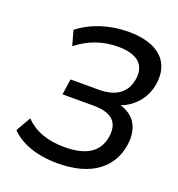

<svg xmlns="http://www.w3.org/2000/svg" viewBox="-133 -839 890 958"><g transform="rotate(20 312.0 -360.0)"><path d="M278.8 9.8C457 9.8 557.6 -71.3 575.7 -198.2C588.4 -287.1 551.3 -348.1 475.1 -370.1C545.9 -397 596.2 -457 606.9 -534.2C624 -651.4 549.3 -728.5 388.2 -728.5C287.6 -728.5 191.9 -696.8 125.5 -643.1L147.5 -564.5C211.9 -615.7 284.7 -640.6 365.2 -640.6C468.8 -640.6 513.2 -595.7 502.9 -522C492.2 -446.8 439.5 -405.8 347.7 -405.8H196.3L184.1 -322.3H348.1C444.8 -322.3 486.8 -283.7 475.6 -205.1C463.9 -121.6 400.4 -78.1 284.2 -78.1C191.9 -78.1 124.5 -103 73.7 -154.3L28.8 -75.7C81.1 -22.5 165.5 9.8 278.8 9.8Z"/></g></svg>

Font: Winston
Style: Italic
Weight: 400
Italic angle: -8.13011°
Designer: Vernon Adams, Kim Jin-seong, David Berlow, Cristiano Sobral
Foundry: The Winston Project Authors
Version: Version 3.004